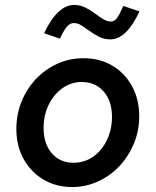

<svg xmlns="http://www.w3.org/2000/svg" viewBox="-20 -745 628 775"><path d="M271 10Q206 10 155 -20.5Q104 -51 75 -104Q46 -157 46 -224Q46 -283 67 -335Q88 -387 125 -426Q162 -465 211 -487.5Q260 -510 317 -510Q383 -510 433.5 -480Q484 -450 513 -397Q542 -344 542 -276Q542 -217 520.5 -165.5Q499 -114 462 -74.5Q425 -35 375.5 -12.5Q326 10 271 10ZM277 -88Q321 -88 356 -112.5Q391 -137 411.5 -179.5Q432 -222 432 -274Q432 -337 398.5 -375.5Q365 -414 310 -414Q267 -414 232 -389Q197 -364 176.5 -322Q156 -280 156 -228Q156 -165 189 -126.5Q222 -88 277 -88ZM222 -589 158 -611Q185 -668 215.5 -696.5Q246 -725 280 -725Q303 -725 323.5 -715Q344 -705 362 -691.5Q380 -678 396.5 -668Q413 -658 427 -658Q441 -658 451 -670.5Q461 -683 478 -721L543 -699Q517 -643 487.5 -614.5Q458 -586 425 -586Q401 -586 381 -596Q361 -606 343 -619Q325 -632 309.5 -642Q294 -652 278 -652Q263 -652 250.5 -638Q238 -624 222 -589Z"/></svg>

Font: Red Hat Text SemiBold
Style: Italic
Weight: 600
Italic angle: -12°
Designer: Pentagram, MCKL
Foundry: Pentagram, MCKL
Version: Version 1.023